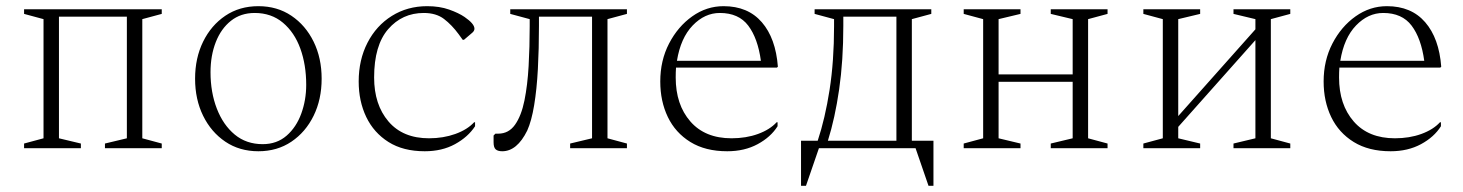

<svg xmlns="http://www.w3.org/2000/svg" viewBox="-20 -480 4739 622"><path d="M121 -418 58 -435V-450H504V-435L441 -418V-32L504 -15V0H320V-15L391 -32V-426H171V-32L242 -15V0H58V-15L121 -32Z M817 10Q756 10 710 -21Q664 -52 638 -105Q612 -158 612 -225Q612 -292 638 -345Q664 -398 710 -429Q756 -460 817 -460Q878 -460 924 -429Q970 -398 996 -345Q1022 -292 1022 -225Q1022 -158 996 -105Q970 -52 924 -21Q878 10 817 10ZM831 -13Q877 -13 908.5 -40.5Q940 -68 956 -112Q972 -156 972 -205Q972 -270 953 -322.5Q934 -375 896.5 -406.5Q859 -438 805 -438Q760 -438 728 -412.5Q696 -387 679 -343.5Q662 -300 662 -246Q662 -181 682.5 -128Q703 -75 740.5 -44Q778 -13 831 -13Z M1356 10Q1286 10 1238.5 -20Q1191 -50 1166.5 -101Q1142 -152 1142 -216Q1142 -286 1170.5 -341.5Q1199 -397 1249.5 -428.5Q1300 -460 1364 -460Q1404 -460 1435 -449Q1466 -438 1485 -425Q1517 -403 1517 -387Q1517 -380 1510 -374L1483 -351H1479L1466 -369Q1444 -399 1418.5 -418.5Q1393 -438 1353 -438Q1283 -438 1237.5 -385.5Q1192 -333 1192 -229Q1192 -141 1238.5 -86.5Q1285 -32 1370 -32Q1416 -32 1455 -46Q1494 -60 1516 -84H1519V-71Q1496 -36 1454 -13Q1412 10 1356 10Z M1726 -396Q1726 -322 1722.5 -256.5Q1719 -191 1710.5 -139.5Q1702 -88 1688 -57Q1655 10 1607 10Q1593 10 1586 4Q1579 -2 1579 -19V-41L1585 -47H1594Q1628 -47 1648.5 -76Q1669 -105 1679 -154.5Q1689 -204 1692.5 -266Q1696 -328 1696 -395V-418L1633 -435V-450H2011V-435L1948 -418V-32L2011 -15V0H1827V-15L1898 -32V-426H1726Z M2336 10Q2265 10 2216.5 -20Q2168 -50 2143.5 -101Q2119 -152 2119 -216Q2119 -284 2147.5 -339Q2176 -394 2222.5 -427Q2269 -460 2324 -460Q2403 -460 2448 -408Q2493 -356 2500 -264L2497 -261H2170Q2169 -246 2169 -229Q2169 -141 2216.5 -86.5Q2264 -32 2350 -32Q2397 -32 2435.5 -46Q2474 -60 2496 -84H2499V-71Q2477 -36 2434.5 -13Q2392 10 2336 10ZM2312 -438Q2263 -438 2224 -397.5Q2185 -357 2173 -283H2445Q2435 -356 2404 -397Q2373 -438 2312 -438Z M2619 -435V-450H2997V-435L2934 -418V-24H3004V122H2988L2946 0H2633L2591 122H2575V-24H2629Q2653 -96 2667.5 -189Q2682 -282 2682 -395V-418ZM2884 -24V-426H2712V-396Q2712 -284 2698.5 -190.5Q2685 -97 2662 -24Z M3165 -418 3102 -435V-450H3286V-435L3215 -418V-239H3455V-418L3384 -435V-450H3568V-435L3505 -418V-32L3568 -15V0H3384V-15L3455 -32V-215H3215V-32L3286 -15V0H3102V-15L3165 -32Z M3747 -418 3684 -435V-450H3868V-435L3797 -418V-104L4047 -385V-418L3976 -435V-450H4160V-435L4097 -418V-32L4160 -15V0H3976V-15L4047 -32V-350L3797 -69V-32L3868 -15V0H3684V-15L3747 -32Z M4485 10Q4414 10 4365.5 -20Q4317 -50 4292.5 -101Q4268 -152 4268 -216Q4268 -284 4296.5 -339Q4325 -394 4371.5 -427Q4418 -460 4473 -460Q4552 -460 4597 -408Q4642 -356 4649 -264L4646 -261H4319Q4318 -246 4318 -229Q4318 -141 4365.5 -86.5Q4413 -32 4499 -32Q4546 -32 4584.5 -46Q4623 -60 4645 -84H4648V-71Q4626 -36 4583.5 -13Q4541 10 4485 10ZM4461 -438Q4412 -438 4373 -397.5Q4334 -357 4322 -283H4594Q4584 -356 4553 -397Q4522 -438 4461 -438Z"/></svg>

Font: Spectral ExtraLight
Style: Regular
Weight: 275
Designer: Jean-Baptiste Levee
Foundry: Production Type
Version: Version 2.001